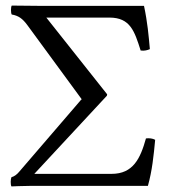

<svg xmlns="http://www.w3.org/2000/svg" viewBox="-20 -666 632 688"><path d="M372 -603C447 -603 462 -554 484 -485C497.3 -483 508.9 -486.3 517 -490C512.7 -538.1 508.6 -586 496 -645H123L22 -646C18.4 -640.1 18.5 -620 22 -614C46 -610 60.8 -599.4 78 -576L273 -310L271 -309L50 -52C41 -41 32 -34 21 -31C17.8 -24.4 17.2 -4.5 21 2C21 2 64 0 92 0H510C525.2 -53.9 530.8 -109.4 536 -165C527.3 -170 514.3 -171.6 503 -170C483 -98 457 -43 380 -43H103L363 -323L364 -328L146 -603Z"/></svg>

Font: Libertinus Serif
Style: Regular
Weight: 400
Designer: Philipp H. Poll
Foundry: Khaled Hosny
Version: Version 6.2